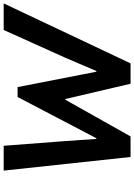

<svg xmlns="http://www.w3.org/2000/svg" viewBox="144 -904 760 1089"><g transform="rotate(-90 524.5 -360.0)"><path d="M178.1 0 100.8 -719.7H241.7L268.1 -373.4L280.6 -194H284.5L518.3 -640.7H574.5L661.7 -194H665.6L742.5 -373.4L898.5 -719.7H1049.2L709.1 0H593.5L506.9 -370.1H503L294.8 0Z"/></g></svg>

Font: Reddit Sans
Style: Italic
Weight: 400
Italic angle: -11.25°
Designer: Stephen Hutchings
Version: Version 1.013